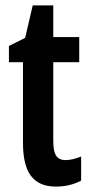

<svg xmlns="http://www.w3.org/2000/svg" viewBox="-20 -680 335 710"><path d="M223 -88C188 -88 177 -111 177 -159V-450H273V-543H177V-660H101L73 -540L13 -510V-450H65V-152C65 -43 102 10 187 10C223 10 253 2 280 -12V-101C259 -93 240 -88 223 -88Z"/></svg>

Font: Noto Sans Georgian ExtraCondensed SemiBold
Style: Regular
Weight: 600
Width: 2
Designer: Monotype Design Team, Akaki Razmadze
Foundry: Google LLC
Version: Version 2.005